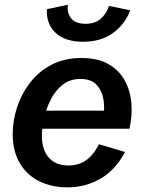

<svg xmlns="http://www.w3.org/2000/svg" viewBox="-20 -787 616 819"><path d="M267.1 12.2Q200.7 12.2 147.9 -13.7Q95.2 -39.6 64.7 -90.6Q34.2 -141.6 34.2 -216.3Q34.2 -271 52.2 -327.6Q70.3 -384.3 106.7 -432.4Q143.1 -480.5 198.2 -510Q253.4 -539.6 327.6 -539.6Q397.5 -539.6 442.9 -513.4Q488.3 -487.3 512.2 -443.6Q536.1 -399.9 540.5 -346.2Q544.9 -292.5 532.2 -237.8H115.7L131.3 -314.9H443.4L420.4 -287.1Q427.2 -323.2 421.6 -360.8Q416 -398.4 392.8 -424.3Q369.6 -450.2 323.2 -450.2Q277.8 -450.2 246.3 -424.8Q214.8 -399.4 195.6 -360.6Q176.3 -321.8 167.5 -281Q158.7 -240.2 158.7 -208.5Q158.7 -148.4 188 -114.7Q217.3 -81.1 272.5 -81.1Q314 -81.1 345.9 -102.5Q377.9 -124 402.3 -171.9L513.2 -138.7Q472.2 -61 408 -24.4Q343.8 12.2 267.1 12.2ZM334.5 -608.9Q257.3 -608.9 216.8 -647.2Q176.3 -685.5 180.2 -748L269.5 -766.6Q265.1 -730.5 284.2 -708Q303.2 -685.5 344.7 -685.5Q384.8 -685.5 409.2 -706.5Q433.6 -727.5 444.8 -761.7L535.6 -743.2Q512.7 -682.6 461.4 -645.8Q410.2 -608.9 334.5 -608.9Z"/></svg>

Font: Schibsted Grotesk SemiBold
Style: Italic
Weight: 600
Italic angle: -12°
Designer: Bakken & Baeck AS, Henrik Kongsvoll
Foundry: Schibsted ASA
Version: Version 1.100;gftools[0.9.25]